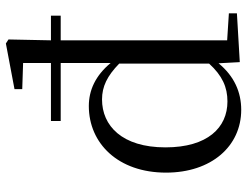

<svg xmlns="http://www.w3.org/2000/svg" viewBox="-116 -730 860 669"><g transform="rotate(-90 314.5 -395.0)"><path d="M603 0V-28L509 -34V-614H595V-648H509L512 -796L498 -805L339 -775V-748L430 -745V-648H228V-614H430V-440C386 -493 335 -516 280 -516C150 -516 48 -414 48 -247C48 -89 140 15 267 15C328 15 384 -9 429 -64L433 10ZM136 -249C136 -401 212 -470 303 -470C348 -470 385 -452 428 -410V-97C386 -51 346 -33 296 -33C205 -33 136 -102 136 -249Z"/></g></svg>

Font: Noto Serif CJK TC
Style: Regular
Weight: 400
Designer: Ryoko NISHIZUKA 西塚涼子 (kana & ideographs); Frank Grießhammer (Latin, Greek & Cyrillic); Wenlong ZHANG 张文龙 (bopomofo); San
Foundry: Adobe
Version: Version 2.001;hotconv 1.1.0;makeotfexe 2.6.0